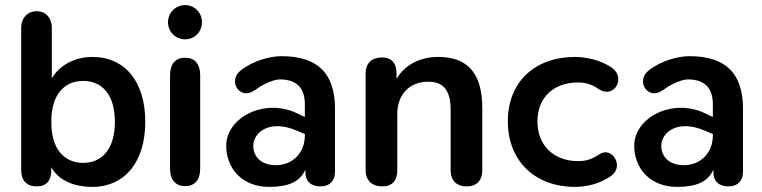

<svg xmlns="http://www.w3.org/2000/svg" viewBox="-20 -722 2985 752"><path d="M341 10C469 10 549 -88 549 -245C549 -402 470 -499 341 -499C271 -499 212 -465 183 -415V-615C183 -647 163 -678 124 -678C84 -678 63 -647 63 -615V-56C63 -15 84 8 124 8C162 8 181 -15 181 -56V-67C209 -16 269 10 341 10ZM306 -84C248 -84 204 -118 188 -181C183 -199 181 -222 181 -246C181 -351 231 -405 306 -405C380 -405 430 -351 430 -245C430 -139 380 -84 306 -84Z M705 7C743 7 764 -18 764 -60V-428C764 -472 742 -496 705 -496C668 -496 646 -472 646 -428V-60C646 -18 668 7 705 7ZM705 -568C741 -568 771 -596 771 -635C771 -674 741 -702 705 -702C669 -702 638 -674 638 -635C638 -596 669 -568 705 -568Z M1034 10C1106 10 1155 -8 1176 -58V-48C1176 -13 1197 8 1235 8C1272 8 1292 -14 1292 -49V-296C1292 -435 1224 -502 1082 -502C1044 -502 977 -488 924 -447C870 -407 918 -327 977 -368C1021 -400 1058 -411 1078 -411C1140 -410 1174 -380 1174 -313V-264L1144 -278C1015 -340 866 -261 866 -151C866 -63 928 10 1034 10ZM972 -151C972 -202 1034 -256 1141 -211L1174 -197V-192C1174 -122 1125 -75 1060 -75C1005 -75 972 -107 972 -151Z M1477 8C1517 8 1536 -15 1536 -56V-275C1536 -351 1583 -402 1657 -402C1717 -402 1745 -368 1745 -292V-56C1745 -15 1768 8 1808 8C1847 8 1869 -15 1869 -56V-298C1869 -434 1813 -499 1696 -499C1626 -499 1566 -469 1533 -413V-434C1533 -475 1514 -497 1476 -497C1437 -497 1412 -475 1412 -434V-56C1412 -15 1437 8 1477 8Z M2232 10C2276 10 2329 -1 2375 -34C2426 -72 2376 -150 2328 -118C2294 -95 2271 -91 2243 -91C2155 -91 2085 -147 2085 -246C2085 -346 2155 -399 2243 -399C2271 -399 2297 -393 2325 -373C2386 -333 2433 -418 2376 -457C2332 -487 2276 -499 2232 -499C2077 -499 1969 -403 1969 -247C1969 -90 2077 10 2232 10Z M2632 10C2704 10 2753 -8 2774 -58V-48C2774 -13 2795 8 2833 8C2870 8 2890 -14 2890 -49V-296C2890 -435 2822 -502 2680 -502C2642 -502 2575 -488 2522 -447C2468 -407 2516 -327 2575 -368C2619 -400 2656 -411 2676 -411C2738 -410 2772 -380 2772 -313V-264L2742 -278C2613 -340 2464 -261 2464 -151C2464 -63 2526 10 2632 10ZM2570 -151C2570 -202 2632 -256 2739 -211L2772 -197V-192C2772 -122 2723 -75 2658 -75C2603 -75 2570 -107 2570 -151Z"/></svg>

Font: SN Pro SemiBold
Style: Regular
Weight: 600
Designer: Tobias Whetton
Foundry: Supernotes
Version: Version 1.003;Glyphs 3.3 (3324)